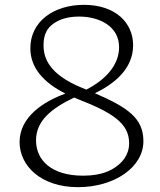

<svg xmlns="http://www.w3.org/2000/svg" viewBox="-20 -761 660 794"><path d="M327.5 -741C201 -741 105.5 -671.5 105.5 -561.5C105.5 -481.5 158.5 -420.5 250.5 -374C163.5 -342.5 61 -279.5 61 -173.5C61 -76 148.5 13 302.5 13C452 13 573 -68.5 573 -177C573 -271 511 -315.5 372.5 -375.5C450.5 -413 530.5 -475 530.5 -574C530.5 -667 457 -741 327.5 -741ZM129 -180.5C129 -262 193.5 -313 286.5 -357.5C292 -355 297 -353 302.5 -351C442.5 -296 514 -252.5 514 -169C514 -116 480.5 -86.5 460.5 -72C441 -58 403 -34.5 324 -34.5C192.5 -34.5 129 -98.5 129 -180.5ZM160 -574.5C160 -624.5 180 -646.5 195.5 -659C211 -671.5 244 -692.5 306.5 -692.5C393 -692.5 472.5 -651 472.5 -566C472.5 -492 416.5 -431 337 -390.5C330.5 -393 324 -396 317.5 -398.5C181.5 -454.5 160 -522 160 -574.5Z"/></svg>

Font: Monaspace Argon ExtraLight
Style: Regular
Weight: 200
Designer: Riley Cran & the Lettermatic Team
Foundry: Lettermatic
Version: Version 1.000 (Monaspace Argon)